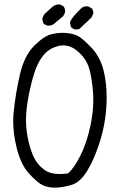

<svg xmlns="http://www.w3.org/2000/svg" viewBox="-20 -844 540 887"><path d="M202.6 -725.1Q223.6 -725.1 239.3 -742.2L271.5 -769L280.3 -785.6Q280.8 -789.6 280.8 -792.5Q280.8 -795.4 280.3 -798.8Q279.3 -807.6 272.9 -815.4L256.8 -823.7Q255.4 -823.7 253.9 -823.7Q231.4 -823.7 215.8 -806.6L184.6 -778.3L176.3 -761.2Q175.8 -759.3 175.8 -757.8Q175.8 -743.7 183.1 -732.9L200.2 -725.1Q201.7 -725.1 202.6 -725.1ZM410.6 -779.8Q411.1 -781.7 411.1 -785.6Q411.1 -789.6 409.4 -795.2Q407.7 -800.8 403.8 -805.7L387.2 -814.5Q383.3 -814.9 380.1 -814.9Q377 -814.9 372.6 -814Q362.8 -813 354.5 -804.7Q314 -766.1 304.2 -744.1Q303.7 -742.2 303.7 -738Q303.7 -733.9 305.4 -727.8Q307.1 -721.7 311 -715.3L326.7 -707.5L345.2 -709L402.3 -762.7ZM256.3 -40Q232.9 -40 214.4 -45.4Q182.6 -54.2 155.8 -87.2Q128.9 -120.1 114.3 -180.7Q100.1 -236.3 100.1 -287.1Q100.1 -342.3 113.5 -408.2Q127 -474.1 142.6 -518.6Q158.7 -564 184.1 -592.8Q210.4 -622.6 253.4 -632.3Q263.2 -634.3 272.9 -634.3Q307.1 -634.3 338.4 -607.4Q377.4 -574.2 390.6 -531.7Q403.8 -490.7 409.7 -419.4Q411.1 -401.9 411.1 -382.8Q411.1 -327.1 397.9 -263.7Q379.9 -179.7 350.1 -122.6Q320.3 -64.9 295.4 -44.4L293.5 -43Q272.5 -40 256.3 -40ZM233.9 22.9Q265.6 22.9 309.1 10.7Q351.1 -1.5 384.3 -57.1Q418.9 -114.7 444.3 -199.2Q472.7 -294.9 472.7 -392.1Q472.7 -460.9 459 -516.6Q442.9 -581.1 404.3 -621.6Q364.7 -663.6 344.2 -675.3Q324.2 -687.5 292 -690.9Q281.2 -692.4 269.5 -692.4Q246.6 -692.4 221.7 -687Q185.1 -679.7 138.2 -632.8Q91.3 -585.9 71.3 -496.8Q51.3 -407.7 43.5 -329.1Q41 -307.1 41 -284.7Q41 -228 55.2 -168.5Q74.2 -85.9 113.8 -42.5Q153.3 1 178.2 12Q203.1 22.9 233.9 22.9Z"/></svg>

Font: NaikaiFont
Style: Light
Weight: 300
Version: Version 1.89